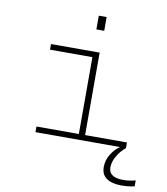

<svg xmlns="http://www.w3.org/2000/svg" viewBox="-97 -782 932 1073"><g transform="rotate(10 369.5 -246.0)"><path d="M140.5 0V-32H381V-468H140.5V-500H416.5V-32H654V0ZM739 168V202Q725.5 205.5 705.8 207.8Q686 210 662.5 210Q635.5 210 609.5 202.8Q583.5 195.5 566.8 177Q550 158.5 550 125Q550 87 571 52.8Q592 18.5 621 0H654Q626.5 22 606.8 55.2Q587 88.5 587 121Q587 144.5 599.5 156.8Q612 169 630 173.5Q648 178 664 178Q689 178 708.5 175Q728 172 739 168ZM376 -702.5H420.5V-624.5H376Z"/></g></svg>

Font: Trispace SemiExpanded Thin
Style: Regular
Weight: 100
Width: 6
Designer: Tyler Finck
Foundry: Etcetera Type Company
Version: Version 1.210; ttfautohint (v1.8.3)